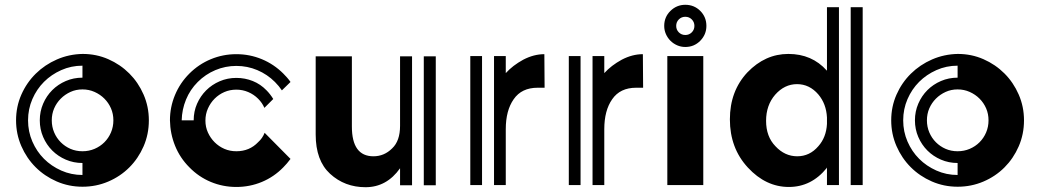

<svg xmlns="http://www.w3.org/2000/svg" viewBox="-20 -772 4340 801"><path d="M601 -270Q601 -212 579 -161.5Q557 -111 519.5 -73.5Q482 -36 431.5 -14.5Q381 7 324 7Q267 7 216.5 -15Q166 -37 128.5 -74.5Q91 -112 69 -162.5Q47 -213 47 -270Q47 -327 69 -377Q91 -427 129 -464.5Q167 -502 217.5 -524Q268 -546 325 -547Q382 -547 432 -525Q482 -503 519.5 -465.5Q557 -428 579 -377.5Q601 -327 601 -270ZM97 -270Q97 -223 115 -181.5Q133 -140 163.5 -109.5Q194 -79 235.5 -60.5Q277 -42 324 -42V-92Q287 -92 254.5 -106Q222 -120 198 -144Q174 -168 160 -200.5Q146 -233 146 -270Q146 -307 160 -339.5Q174 -372 198 -396Q222 -420 254.5 -434Q287 -448 324 -448V-498Q277 -498 235.5 -479.5Q194 -461 163.5 -430.5Q133 -400 115 -358.5Q97 -317 97 -270ZM324 -141Q351 -141 374.5 -151Q398 -161 415.5 -178.5Q433 -196 443 -219.5Q453 -243 453 -270Q453 -297 443 -320Q433 -343 415.5 -360.5Q398 -378 374.5 -388.5Q351 -399 324 -399Q297 -399 274 -388.5Q251 -378 233.5 -360.5Q216 -343 206 -320Q196 -297 196 -270Q196 -243 206 -219.5Q216 -196 233.5 -178.5Q251 -161 274 -151Q297 -141 324 -141Z M1192 -109Q1177 -89 1162 -74Q1123 -34 1072.5 -13Q1022 8 966 8Q910 8 859.5 -13Q809 -34 770 -74Q731 -113 710.5 -163.5Q690 -214 689 -270Q689 -325 710 -375.5Q731 -426 770 -465Q809 -504 859.5 -525Q910 -546 966 -546Q1022 -546 1072.5 -525Q1123 -504 1162 -465Q1170 -457 1177.5 -448.5Q1185 -440 1192 -430L1156 -395Q1144 -413 1127 -430Q1095 -462 1053.5 -479.5Q1012 -497 966 -497Q920 -497 878.5 -479.5Q837 -462 805 -430Q773 -398 756 -356.5Q739 -315 738 -270H788Q788 -307 802 -339Q816 -371 840 -395Q864 -419 896.5 -433Q929 -447 966 -447Q1002 -447 1034.5 -434Q1067 -421 1092 -395Q1107 -380 1120 -359L1083 -322Q1074 -343 1057 -360Q1039 -378 1015.5 -388Q992 -398 966 -398Q939 -398 916 -388Q893 -378 875.5 -360.5Q858 -343 847.5 -319.5Q837 -296 837 -269Q837 -242 847.5 -219Q858 -196 875.5 -178.5Q893 -161 916 -151Q939 -141 966 -141Q1021 -141 1057 -179Q1075 -195 1084 -218Z M1798 -537V1H1748V-537ZM1699 -537V1H1649V-70Q1593 9 1505 9Q1418 9 1357 -47Q1297 -102 1297 -211V-537H1448V-244Q1448 -120 1538 -120Q1583 -120 1616 -153Q1649 -184 1649 -247V-537Z M2252 -406H2223Q2156 -406 2123 -358Q2090 -311 2090 -233V0H2041V-538H2090V-537V-467Q2119 -499 2163 -523Q2207 -546 2251 -546ZM1942 -538H1991V0H1942V-537Z M2663 -406H2634Q2567 -406 2534 -358Q2501 -311 2501 -233V0H2452V-538H2501V-537V-467Q2530 -499 2574 -523Q2618 -546 2662 -546ZM2353 -538H2402V0H2353V-537Z M2764 -538H2914V0H2764ZM2839 -576Q2821 -576 2805 -583Q2789 -590 2777 -602Q2765 -614 2758 -630Q2751 -646 2751 -664Q2751 -701 2777 -726.5Q2803 -752 2839 -752Q2876 -752 2901.5 -726.5Q2927 -701 2927 -664Q2927 -628 2901.5 -602Q2876 -576 2839 -576ZM2839 -702Q2823 -702 2812 -691Q2801 -680 2801 -664Q2801 -648 2812 -637Q2823 -626 2839 -626Q2855 -626 2866 -637Q2877 -648 2877 -664Q2877 -680 2866 -691Q2855 -702 2839 -702Z M3430 -742H3480V0H3430V-74L3429 -71Q3365 8 3271 8Q3175 8 3100 -73Q3025 -154 3025 -274Q3025 -392 3098 -470Q3172 -547 3269 -547Q3367 -547 3429 -478L3430 -477ZM3430 -282Q3427 -339 3394 -378Q3357 -421 3305 -421Q3253 -421 3214 -377Q3176 -333 3176 -268Q3176 -202 3215 -162Q3254 -120 3306 -120Q3358 -120 3394 -162Q3427 -199 3430 -255ZM3579 -742V0H3529V-742Z M4252 -270Q4252 -212 4230 -161.5Q4208 -111 4170.5 -73.5Q4133 -36 4082.5 -14.5Q4032 7 3975 7Q3918 7 3867.5 -15Q3817 -37 3779.5 -74.5Q3742 -112 3720 -162.5Q3698 -213 3698 -270Q3698 -327 3720 -377Q3742 -427 3780 -464.5Q3818 -502 3868.5 -524Q3919 -546 3976 -547Q4033 -547 4083 -525Q4133 -503 4170.5 -465.5Q4208 -428 4230 -377.5Q4252 -327 4252 -270ZM3748 -270Q3748 -223 3766 -181.5Q3784 -140 3814.5 -109.5Q3845 -79 3886.5 -60.5Q3928 -42 3975 -42V-92Q3938 -92 3905.5 -106Q3873 -120 3849 -144Q3825 -168 3811 -200.5Q3797 -233 3797 -270Q3797 -307 3811 -339.5Q3825 -372 3849 -396Q3873 -420 3905.5 -434Q3938 -448 3975 -448V-498Q3928 -498 3886.5 -479.5Q3845 -461 3814.5 -430.5Q3784 -400 3766 -358.5Q3748 -317 3748 -270ZM3975 -141Q4002 -141 4025.5 -151Q4049 -161 4066.5 -178.5Q4084 -196 4094 -219.5Q4104 -243 4104 -270Q4104 -297 4094 -320Q4084 -343 4066.5 -360.5Q4049 -378 4025.5 -388.5Q4002 -399 3975 -399Q3948 -399 3925 -388.5Q3902 -378 3884.5 -360.5Q3867 -343 3857 -320Q3847 -297 3847 -270Q3847 -243 3857 -219.5Q3867 -196 3884.5 -178.5Q3902 -161 3925 -151Q3948 -141 3975 -141Z"/></svg>

Font: Balans
Style: Regular
Weight: 400
Designer: Thomas Breure
Foundry: Thomas Breure
Version: Version 2.001